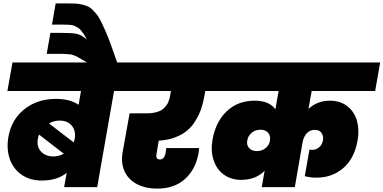

<svg xmlns="http://www.w3.org/2000/svg" viewBox="-20 -1111 2277 1140"><path d="M360.8 0 376 -85Q320.8 -39.1 228 -39.1Q158.2 -39.1 108.4 -73.5Q58.6 -107.9 38.1 -167Q17.6 -226.1 29.8 -297.9Q47.9 -401.4 124.8 -462.6Q201.7 -523.9 313 -523.9Q395 -523.9 446.8 -488.8L460.9 -570.8H23.9L54.2 -740.2H763.2L732.9 -570.8H657.2L557.1 0ZM334 -395Q299.8 -395 271 -377.9L418 -265.1Q423.3 -283.7 423.8 -288.1Q431.2 -335 406 -365Q380.9 -395 334 -395ZM296.9 -182.1Q329.1 -182.1 358.9 -198.2L211.9 -312Q206.1 -296.9 205.1 -288.1Q196.3 -240.7 223.4 -211.4Q250.5 -182.1 296.9 -182.1Z M502.4 -736.8Q487.8 -745.1 467.8 -756.6Q447.8 -768.1 442.9 -771.5Q438 -774.9 423.8 -780.5Q409.7 -786.1 406 -786.9Q402.3 -787.6 385.3 -789.3Q368.2 -791 357.4 -791Q346.7 -791 318.4 -791H257.3L279.3 -916H335.4Q407.2 -916 435.1 -910.2Q462.9 -904.3 495.6 -877Q486.3 -895.5 476.8 -909.4Q467.3 -923.3 459 -932.9Q450.7 -942.4 439.5 -948.5Q428.2 -954.6 420.7 -958Q413.1 -961.4 399.4 -962.9Q385.7 -964.4 377.7 -964.6Q369.6 -964.8 353.5 -964.8H288.6L310.5 -1090.8H370.6Q406.2 -1090.8 427 -1089.8Q447.8 -1088.9 472.2 -1082.8Q496.6 -1076.7 510.3 -1068.4Q523.9 -1060.1 542.2 -1040Q560.5 -1020 572.5 -997.6Q584.5 -975.1 602.8 -934.3Q621.1 -893.6 637 -849.6Q652.8 -805.7 676.8 -736.8Z M711.4 -570.8 741.7 -740.2H1291.5L1261.7 -570.8H1198.7L1194.3 -544.9Q1186.5 -500.5 1174.1 -464.1Q1161.6 -427.7 1140.1 -393.1Q1118.7 -358.4 1089.6 -334.5Q1060.5 -310.5 1018.1 -294.7Q975.6 -278.8 922.4 -275.9L909.7 -199.2Q902.3 -164.1 929.7 -164.1Q942.4 -164.1 950.9 -173.8Q959.5 -183.6 962.4 -199.2L967.3 -231.9H1162.6Q1161.1 -213.4 1159.7 -206.1Q1142.6 -106.4 1079.1 -48.8Q1015.6 8.8 913.6 8.8Q839.4 8.8 788.3 -20.5Q737.3 -49.8 717.3 -98.9Q697.3 -147.9 708.5 -209L749.5 -438H847.7Q885.3 -438 911.6 -445.8Q938 -453.6 953.9 -469Q969.7 -484.4 978 -502.2Q986.3 -520 990.7 -544.9L994.6 -570.8Z M1534.2 0 1551.3 -97.2Q1498.5 -43 1411.1 -43Q1352.1 -43 1309.1 -74.2Q1266.1 -105.5 1248 -160.6Q1230 -215.8 1242.2 -283.2Q1260.7 -388.2 1326.4 -450.7Q1392.1 -513.2 1492.2 -513.2Q1578.6 -513.2 1615.2 -461.9L1634.3 -570.8H1239.3L1269.5 -740.2H2237.3L2207.5 -570.8H1830.6L1811.5 -463.9Q1863.3 -513.2 1938.5 -513.2Q2001.5 -513.2 2043.5 -479.5Q2085.4 -445.8 2100.1 -391.6Q2114.7 -337.4 2102.5 -272.9Q2083 -168 2017.1 -112.1Q1951.2 -56.2 1859.4 -56.2Q1822.8 -56.2 1789.6 -64.9L1817.4 -223.1Q1823.2 -221.2 1832.5 -221.2Q1856.9 -221.2 1875 -236.6Q1893.1 -252 1897.5 -277.8Q1901.9 -301.8 1889.6 -320.8Q1877.4 -339.8 1849.1 -339.8Q1820.3 -339.8 1801.8 -320.3Q1783.2 -300.8 1776.4 -265.1L1730.5 0ZM1506.3 -213.9Q1535.6 -214.4 1556.9 -231.7Q1578.1 -249 1582.5 -273.9V-275.9Q1587.4 -304.7 1571.8 -322.8Q1556.2 -340.8 1527.3 -340.8Q1496.6 -340.8 1474.6 -322.8Q1452.6 -304.7 1448.2 -276.9Q1442.9 -249.5 1459.7 -231.4Q1476.6 -213.4 1506.3 -213.9Z"/></svg>

Font: SVN-Poppins Black
Style: Italic
Weight: 900
Italic angle: -10°
Designer: Ninad Kale (Devanagari), Jonny Pinhorn (Latin)
Foundry: Indian Type Foundry
Version: Version 3.002 2017